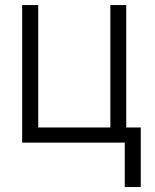

<svg xmlns="http://www.w3.org/2000/svg" viewBox="-20 -566 617 762"><path d="M481 -545.9V0H67.9V-545.9H131.8V-60.1H418V-545.9ZM538.6 -60.1V176.3H475.1V-60.1Z"/></svg>

Font: Inter Tight Light
Style: Regular
Weight: 300
Designer: Rasmus Andersson
Foundry: rsms
Version: Version 3.004